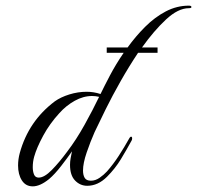

<svg xmlns="http://www.w3.org/2000/svg" viewBox="-20 -653 698 680"><path d="M302 -13Q318 -13 333 -23.5Q348 -34 359 -46Q381 -71 400.5 -101Q420 -131 439 -165Q442 -169 444 -169Q448 -169 448 -163Q448 -158 446 -155Q428 -122 408 -89Q388 -56 359 -27Q327 5 289 5Q264 5 246 -13.5Q228 -32 228 -69Q228 -80 230 -92Q232 -104 235 -117Q219 -94 196.5 -65Q174 -36 154 -19Q122 7 96 7Q71 7 57.5 -14Q44 -35 44 -67Q44 -89 50 -111Q81 -224 174 -294Q195 -309 225.5 -318.5Q256 -328 287 -328Q312 -328 336 -320Q349 -347 369.5 -386Q390 -425 418 -466H358V-485H432Q460 -524 494 -558Q528 -592 567 -612.5Q606 -633 649 -633Q658 -633 658 -628Q658 -624 649 -624Q611 -624 568 -584Q525 -544 483 -485H538V-466H469Q437 -418 407.5 -366Q378 -314 354.5 -266.5Q331 -219 315 -185Q300 -151 287 -113Q274 -75 274 -49Q274 -33 280 -23Q286 -13 302 -13ZM117 -24Q137 -24 163.5 -51Q190 -78 218 -116Q250 -158 279.5 -211Q309 -264 331 -310Q319 -313 306 -313Q275 -313 244.5 -296Q214 -279 190 -252Q156 -215 133 -172.5Q110 -130 101 -98Q96 -80 96 -61Q96 -46 100.5 -35Q105 -24 117 -24Z"/></svg>

Font: MonteCarlo
Style: Regular
Weight: 400
Designer: Robert E. Leuschke
Foundry: Robert E. Leuschke
Version: Version 1.010; ttfautohint (v1.8.3)